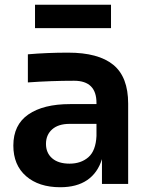

<svg xmlns="http://www.w3.org/2000/svg" viewBox="-20 -772 628 806"><path d="M408 -104Q390 -46 346 -16Q302 14 233 14Q143 14 89.5 -32.5Q36 -79 36 -161Q36 -248 99 -291.5Q162 -335 274 -335H385V-340Q385 -433 291 -433Q195 -433 97 -426V-544Q178 -551 266 -551Q393 -551 455.5 -500Q518 -449 518 -337V0H408ZM272 -85Q320 -85 351 -112Q382 -139 385 -201V-252H272Q225 -252 199 -229Q173 -206 173 -168Q173 -130 199 -107.5Q225 -85 272 -85ZM127 -752H446V-654H127Z"/></svg>

Font: Sora-SIA SemiBold
Style: Regular
Weight: 600
Designer: Jonathan Barnbrook, Julián Moncada
Foundry: Barnbrook Fonts
Version: Version 2.000